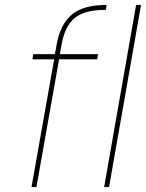

<svg xmlns="http://www.w3.org/2000/svg" viewBox="-20 -760 593 780"><path d="M410 -720Q323 -720 283 -686.5Q243 -653 230 -578L223 -540H378L375 -519H220L128 0H108L200 -519H112L115 -540H203L210 -578Q224 -660 271 -700Q318 -740 413 -740ZM553 -740 423 0H403L533 -740Z"/></svg>

Font: Fz Poppins Thin
Style: Italic
Weight: 100
Italic angle: -10°
Designer: Ninad Kale (Devanagari), Jonny Pinhorn (Latin)
Foundry: Indian Type Foundry
Version: Vit hóa bi Vntype.Com & FontZin.Com